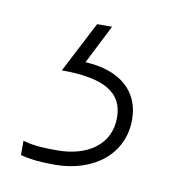

<svg xmlns="http://www.w3.org/2000/svg" viewBox="-43 -104 278 316"><g transform="rotate(10 96.5 54.0)"><path d="M180 79C180 31 146 2 88 -1L121 -66H96L52 19C123 19 155 38 155 80C155 125 118 150 67 150C42 150 27 149 10 144V168C25 172 42 174 67 174C132 174 180 137 180 79Z"/></g></svg>

Font: Noto Sans Malayalam UI Thin
Style: Regular
Weight: 100
Designer: Jelle Bosma - Monotype Design Team
Foundry: Monotype Imaging Inc.
Version: Version 2.104